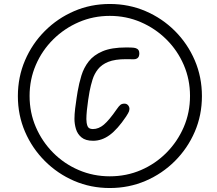

<svg xmlns="http://www.w3.org/2000/svg" viewBox="-20 -852 1094 967"><path d="M533 95Q437 95 353.5 59Q270 23 206 -41Q142 -105 106 -188.5Q70 -272 70 -368Q70 -464 106 -548Q142 -632 206 -696Q270 -760 353.5 -796Q437 -832 533 -832Q629 -832 713 -796Q797 -760 861 -696Q925 -632 961 -548Q997 -464 997 -368Q997 -272 961 -188.5Q925 -105 861 -41Q797 23 713 59Q629 95 533 95ZM533 36Q617 36 690 4.5Q763 -27 818.5 -83Q874 -139 905.5 -212Q937 -285 937 -369Q937 -452 905.5 -525Q874 -598 818 -653.5Q762 -709 689 -740.5Q616 -772 533 -772Q450 -772 377 -740.5Q304 -709 248 -653.5Q192 -598 160.5 -525Q129 -452 129 -369Q129 -285 160.5 -212Q192 -139 247.5 -83Q303 -27 376.5 4.5Q450 36 533 36ZM449 -143Q411 -143 390.5 -160Q370 -177 362.5 -202.5Q355 -228 355 -253Q355 -276 358.5 -305.5Q362 -335 366 -359.5Q370 -384 371 -391Q378 -432 390 -471.5Q402 -511 427 -543Q452 -575 497 -594Q542 -613 615 -613Q644 -613 654.5 -611.5Q665 -610 671 -606Q679 -601 681 -590.5Q683 -580 680 -570.5Q677 -561 669 -557Q662 -553 652.5 -553.5Q643 -554 615 -554Q559 -554 525.5 -540.5Q492 -527 473.5 -503.5Q455 -480 446 -451Q437 -422 431 -391Q428 -374 424 -348Q420 -322 417.5 -296Q415 -270 415 -252Q415 -233 420.5 -217.5Q426 -202 448 -202Q477 -202 503.5 -224.5Q530 -247 568 -302Q579 -318 586.5 -324Q594 -330 607 -330Q618 -330 625 -322Q632 -314 632 -303Q632 -299 630 -292Q628 -285 615 -265Q572 -201 532.5 -172Q493 -143 449 -143Z"/></svg>

Font: Edu VIC WA NT Beginner
Style: Regular
Weight: 400
Designer: Tina and Corey Anderson
Foundry: Google for Education
Version: Version 1.003